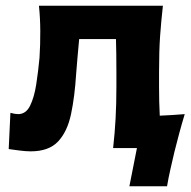

<svg xmlns="http://www.w3.org/2000/svg" viewBox="-20 -519 670 673"><path d="M87.5 11.5Q70.5 11.5 47.5 8.5Q24.5 5.5 10.5 3.5L16.5 -123.5Q32.5 -119 43.5 -119Q71 -119 85.5 -148.5Q100 -178 107 -223.2Q114 -268.5 118.5 -316.5Q121.5 -363.5 121.2 -410Q121 -456.5 116.5 -499H551Q545 -445.5 541.2 -393Q537.5 -340.5 537.5 -266V-216Q537.5 -160 540 -113.5Q561.5 -114.5 583.5 -115.8Q605.5 -117 627.5 -119Q616.5 -82.5 607.8 -50Q599 -17.5 591.5 13Q584.5 43 577.5 73.5Q570.5 104 565.5 134H433.5L460 0H376.5Q382.5 -53.5 385.2 -103.8Q388 -154 388 -216V-266Q388 -334.5 386.5 -382H257.5Q254.5 -350.5 251.8 -319.5Q249 -288.5 247 -261Q242 -180.5 229 -119Q216 -57.5 183.5 -23Q151 11.5 87.5 11.5Z"/></svg>

Font: Commissioner Flair
Style: Bold
Weight: 700
Designer: Kostas Bartsokas
Foundry: Kostas Bartsokas
Version: Version 1.000; ttfautohint (v1.8.3)